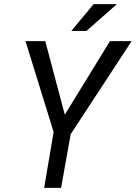

<svg xmlns="http://www.w3.org/2000/svg" viewBox="-20 -910 658 930"><path d="M293.9 -354.5 512.7 -710.9H617.7L322.3 -259.8L275.9 0H193.8L239.7 -270.5L103.5 -710.9H199.2ZM433.6 -890.1H546.4L398.9 -760.3H325.7Z"/></svg>

Font: Roboto Mono
Style: Italic
Weight: 400
Designer: Google
Version: Version 2.000985; 2015; ttfautohint (v1.3)